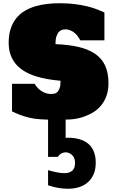

<svg xmlns="http://www.w3.org/2000/svg" viewBox="-20 -726 717 1178"><path d="M440.4 272.5Q440.4 257.3 435.5 245.4Q430.7 233.4 422.4 225.3Q414.1 217.3 403.6 212.9Q393.1 208.5 382.3 208.5Q369.1 208.5 356.7 215.3Q344.2 222.2 334.5 236.3H274.9V-5.9H382.8V119.6H388.2Q390.6 119.6 393.1 119.4Q395.5 119.1 397.9 119.1Q436.5 119.1 467.8 128.2Q499 137.2 521.2 155.8Q543.5 174.3 555.4 203.4Q567.4 232.4 567.4 272.5Q567.4 313.5 554.2 343.5Q541 373.5 518.1 393.3Q495.1 413.1 463.9 422.6Q432.6 432.1 396 432.1Q367.7 432.1 336.9 426.8Q306.2 421.4 274.9 410.6V317.9Q305.7 327.1 331.3 331.8Q356.9 336.4 374 336.4Q406.2 336.4 423.3 321.3Q440.4 306.2 440.4 272.5ZM645.5 -216.3Q645.5 -170.9 632.6 -136Q619.6 -101.1 597.4 -75.4Q575.2 -49.8 544.7 -32.7Q514.2 -15.6 479 -5.1Q443.8 5.4 405.5 7.1Q367.2 8.8 329.1 8.8Q276.4 8.8 233.9 6.3Q191.4 3.9 158 -4.4Q124.5 -12.7 98.9 -22.7Q73.2 -32.7 53.7 -42.5V-211.9H191.9Q212.4 -179.7 238.8 -164.6Q265.1 -149.4 293 -149.4Q301.3 -149.4 311.5 -150.9Q321.8 -152.3 330.6 -160.2Q339.4 -168 345.5 -184.3Q351.6 -200.7 351.6 -230.5Q312 -233.9 273.2 -240.5Q234.4 -247.1 199 -258.3Q163.6 -269.5 133.3 -286.9Q103 -304.2 80.8 -328.9Q58.6 -353.5 45.9 -387Q33.2 -420.4 33.2 -463.9Q33.2 -513.7 45.9 -551Q58.6 -588.4 80.6 -615.2Q102.5 -642.1 132.6 -659.7Q162.6 -677.2 197.3 -687.5Q231.9 -697.8 269.5 -701.9Q307.1 -706.1 344.7 -706.1Q397.9 -706.1 440.2 -700.7Q482.4 -695.3 515.9 -687Q549.3 -678.7 575 -668.7Q600.6 -658.7 620.6 -649.4V-478.5H472.7Q454.1 -513.7 430.2 -529.8Q406.2 -545.9 381.3 -545.9Q373 -545.9 362.3 -543.2Q351.6 -540.5 342.3 -531.2Q333 -522 326.7 -503.9Q320.3 -485.8 320.3 -455.1Q400.9 -452.1 461.7 -438Q522.5 -423.8 563.5 -395.8Q604.5 -367.7 625 -323.5Q645.5 -279.3 645.5 -216.3Z"/></svg>

Font: Holtwood One SC
Style: Regular
Weight: 400
Version: Version 1.000